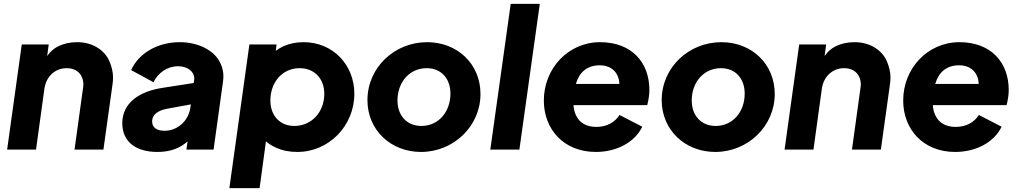

<svg xmlns="http://www.w3.org/2000/svg" viewBox="-20 -777 5288 997"><path d="M167 0 211 -319C221 -382 268 -423 326 -423C385 -423 413 -383 413 -339C413 -333 412 -326 411 -319L367 0H517L564 -337C566 -350 567 -362 567 -374C567 -401 561 -428 549 -457C526 -513 465 -558 381 -558C344 -558 312 -551 283 -537C260 -526 241 -509 225 -486L233 -546H93L17 0Z M797 12C853 12 900 -1 941 -32C945 -35 949 -39 954 -42L948 0H1089L1138 -353C1139 -363 1140 -372 1140 -381C1140 -410 1132 -439 1115 -466C1082 -519 1006 -558 914 -558C802 -558 702 -504 661 -413L777 -350C800 -398 848 -433 905 -433C956 -433 989 -403 989 -370C989 -366 988 -363 988 -360L986 -346L825 -321C705 -303 615 -244 615 -137C615 -40 687 12 797 12ZM971 -235 969 -221C961 -155 907 -98 834 -98C797 -98 770 -113 770 -146C770 -185 805 -204 846 -212Z M1328 200 1361 -43C1376 -30 1393 -19 1414 -10C1447 5 1483 12 1524 12C1688 12 1820 -124 1820 -290C1820 -441 1708 -558 1557 -558C1518 -558 1483 -551 1452 -537C1437 -530 1424 -522 1412 -513L1416 -546H1275L1171 200ZM1508 -123C1434 -123 1384 -176 1384 -255C1384 -349 1445 -423 1536 -423C1613 -423 1664 -368 1664 -290C1664 -196 1599 -123 1508 -123Z M2166 12C2335 12 2475 -121 2475 -289C2475 -446 2354 -558 2198 -558C2028 -558 1888 -426 1888 -257C1888 -101 2010 12 2166 12ZM2168 -123C2092 -123 2044 -178 2044 -255C2044 -349 2105 -423 2196 -423C2272 -423 2319 -368 2319 -291C2319 -197 2258 -123 2168 -123Z M2677 0 2783 -757H2632L2526 0Z M3074 12C3183 12 3277 -39 3315 -119L3197 -180C3174 -143 3132 -118 3077 -118C3026 -118 2990 -138 2971 -178C2964 -193 2959 -211 2958 -231H3341C3348 -260 3352 -285 3352 -310C3352 -451 3262 -558 3096 -558C2931 -558 2804 -422 2804 -255C2804 -106 2907 12 3074 12ZM2970 -341 2971 -343C2988 -400 3027 -438 3095 -438C3147 -438 3182 -410 3193 -366C3195 -358 3196 -350 3196 -341Z M3694 12C3863 12 4003 -121 4003 -289C4003 -446 3882 -558 3726 -558C3556 -558 3416 -426 3416 -257C3416 -101 3538 12 3694 12ZM3696 -123C3620 -123 3572 -178 3572 -255C3572 -349 3633 -423 3724 -423C3800 -423 3847 -368 3847 -291C3847 -197 3786 -123 3696 -123Z M4204 0 4248 -319C4258 -382 4305 -423 4363 -423C4422 -423 4450 -383 4450 -339C4450 -333 4449 -326 4448 -319L4404 0H4554L4601 -337C4603 -350 4604 -362 4604 -374C4604 -401 4598 -428 4586 -457C4563 -513 4502 -558 4418 -558C4381 -558 4349 -551 4320 -537C4297 -526 4278 -509 4262 -486L4270 -546H4130L4054 0Z M4940 12C5049 12 5143 -39 5181 -119L5063 -180C5040 -143 4998 -118 4943 -118C4892 -118 4856 -138 4837 -178C4830 -193 4825 -211 4824 -231H5207C5214 -260 5218 -285 5218 -310C5218 -451 5128 -558 4962 -558C4797 -558 4670 -422 4670 -255C4670 -106 4773 12 4940 12ZM4836 -341 4837 -343C4854 -400 4893 -438 4961 -438C5013 -438 5048 -410 5059 -366C5061 -358 5062 -350 5062 -341Z"/></svg>

Font: Plus Jakarta Sans ExtraBold
Style: Italic
Weight: 800
Italic angle: -8°
Designer: Gumpita Rahayu
Foundry: Tokotype
Version: Version 2.071;gftools[0.9.30]